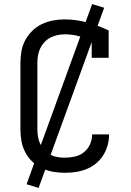

<svg xmlns="http://www.w3.org/2000/svg" viewBox="-20 -838 640 940"><path d="M297 8Q269 8 240 3Q211 -2 185 -14.5Q159 -27 138 -47Q117 -67 103.5 -93Q90 -119 85 -147.5Q80 -176 80 -205V-530Q80 -559 85 -587.5Q90 -616 103.5 -641Q117 -666 137.5 -686.5Q158 -707 184 -719.5Q210 -732 238.5 -737.5Q267 -743 295 -743Q352 -743 406.5 -728Q461 -713 512 -689V-555H429V-642Q397 -653 364 -661.5Q331 -670 297 -670Q279 -670 260.5 -666Q242 -662 226 -653.5Q210 -645 197.5 -631.5Q185 -618 177 -601.5Q169 -585 166 -567Q163 -549 163 -530V-205Q163 -186 166 -168Q169 -150 177 -133.5Q185 -117 197.5 -103Q210 -89 226.5 -80.5Q243 -72 261 -69Q279 -66 297 -66Q322 -66 346.5 -71.5Q371 -77 390.5 -92.5Q410 -108 420.5 -131Q431 -154 431 -179V-180H514V-178Q514 -152 506.5 -125.5Q499 -99 484.5 -76.5Q470 -54 449 -37Q428 -20 403 -10Q378 0 351 4Q324 8 297 8ZM169 82 110 64 431 -818 490 -800Z"/></svg>

Font: Nova
Style: Regular
Weight: 400
Monospace: yes
Designer: Belleve Invis
Foundry: Belleve Invis
Version: Version 24.1.4; ttfautohint (v1.8.4)